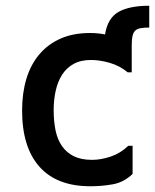

<svg xmlns="http://www.w3.org/2000/svg" viewBox="-20 -652 540 669"><path d="M442 -144V-46Q412 -17 374 -10Q336 -3 295 -3Q178 -3 117.5 -71Q57 -139 57 -267Q57 -328 72 -377.5Q87 -427 117 -462.5Q147 -498 191 -517.5Q235 -537 294 -537Q321 -537 346 -532Q355 -589 393 -610.5Q431 -632 500 -632V-556Q483 -556 471 -554Q459 -552 452 -546Q445 -540 442 -527.5Q439 -515 439 -494V-400H425Q397 -423 362.5 -433Q328 -443 297 -443Q261 -443 236 -429Q211 -415 196 -391Q181 -367 174 -335.5Q167 -304 167 -268Q167 -230 173.5 -198Q180 -166 196 -143Q212 -120 237.5 -107.5Q263 -95 301 -95Q332 -95 366 -106.5Q400 -118 427 -144Z"/></svg>

Font: D2Coding ligature
Style: Bold
Weight: 700
Monospace: yes
Designer: Yong-Rak Park; Jeong-Hwan Yoon; Sang-Min Lee;
Foundry: NHN Corporation
Version: Version 1.3.2; Build 20180524